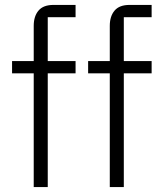

<svg xmlns="http://www.w3.org/2000/svg" viewBox="-20 -760 658 780"><path d="M29 -462V-512H117V-655Q117 -694 136.5 -717Q156 -740 197 -740H287V-690H174V-512H287V-462H174V0H117V-462ZM338 -462V-512H426V-655Q426 -694 445.5 -717Q465 -740 506 -740H596V-690H483V-512H596V-462H483V0H426V-462Z"/></svg>

Font: IBM Plex Sans KR Light
Style: Regular
Weight: 300
Designer: Mike Abbink; Paul van der Laan; Pieter van Rosmalen; Wujin Sim; Chorong Kim; Dohee Lee;
Foundry: Sandoll Inc.
Version: Version 1.001